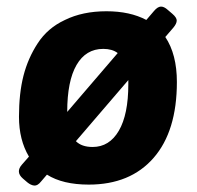

<svg xmlns="http://www.w3.org/2000/svg" viewBox="-20 -566 612 597"><path d="M530 -311Q530 -158 457.5 -75Q385 8 256 8Q175 8 126 -23L108 -2Q97 12 86.5 11Q76 10 65 1L51 -11Q28 -31 48 -54L70 -79Q39 -131 39 -203Q39 -276 53 -330.5Q67 -385 97 -431Q128 -479 182 -504Q237 -531 311 -531Q384 -531 435 -504L459 -532Q470 -545 480 -545.5Q490 -546 502 -535L516 -523Q530 -511 529.5 -501.5Q529 -492 519 -480L494 -451Q530 -397 530 -311ZM301 -414Q247 -414 218 -364Q189 -314 189 -218L346 -401Q329 -414 301 -414ZM268 -109Q320 -109 349.5 -159.5Q379 -210 379 -304V-317L216 -127Q234 -109 268 -109Z"/></svg>

Font: AsCom
Style: Bold Italic
Weight: 700
Italic angle: -48°
Designer: AsCom
Foundry: AsCom
Version: Version 1.001